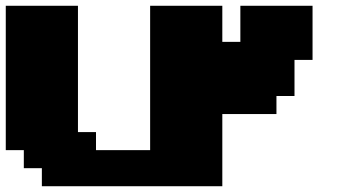

<svg xmlns="http://www.w3.org/2000/svg" viewBox="-20 -645 1227 665"><path d="M125 0H750V-250H937.5V-312.5H1000V-437.5H1062.5V-625H812.5V-500H750V-625H500V-125H312.5V-187.5H250V-625H0V-125H62.5V-62.5H125Z"/></svg>

Font: Faithful 32x
Style: Bold
Weight: 400
Foundry: Faithful Resource Pack
Version: Version 1.0; January 27, 2023